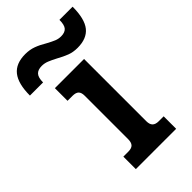

<svg xmlns="http://www.w3.org/2000/svg" viewBox="-281 -737 805 805"><g transform="rotate(-45 122.0 -334.5)"><path d="M36 -669Q62 -669 84 -661Q106 -653 131 -638Q153 -626 166.5 -620.5Q180 -615 195 -615Q218 -615 228.5 -627Q239 -639 239 -669H317Q317 -597 291 -564.5Q265 -532 210 -532Q184 -532 163 -540Q142 -548 117 -562Q96 -573 81 -579Q66 -585 50 -585Q27 -585 16 -573Q5 -561 5 -532H-73Q-73 -602 -46.5 -635.5Q-20 -669 36 -669ZM23 -74H52Q72 -74 80.5 -83Q89 -92 89 -112V-369Q89 -388 80.5 -396.5Q72 -405 52 -405H23V-480H196V-111Q196 -92 205 -83Q214 -74 233 -74H262V0H23Z"/></g></svg>

Font: Pridi
Style: Regular
Weight: 400
Designer: Katatrad Team
Foundry: CadsonDemak
Version: Version 1.001